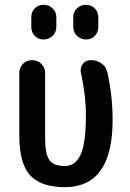

<svg xmlns="http://www.w3.org/2000/svg" viewBox="-20 -770 540 800"><path d="M250 9.8Q150.4 9.8 105.5 -39.6Q60.5 -88.9 60.5 -205.1V-466.8Q60.5 -489.3 76.2 -504.4Q91.8 -519.5 113.8 -519.5Q135.7 -519.5 151.9 -504.4Q168 -489.3 168 -466.8V-194.3Q168 -127.9 186 -103Q204.1 -78.1 250 -78.1Q293.9 -78.1 315.9 -125.5Q337.9 -172.9 337.9 -289.1Q337.9 -373 317.4 -465.8Q312.5 -487.3 324.7 -503.4Q336.9 -519.5 358.4 -519.5Q383.8 -519.5 403.3 -505.4Q422.9 -491.2 427.7 -466.8Q449.2 -372.1 449.2 -269.5Q449.2 9.8 250 9.8ZM285.2 -698.2Q285.2 -720.7 300.8 -735.4Q316.4 -750 338.4 -750Q360.4 -750 375 -734.9Q389.6 -719.7 389.6 -698.2V-658.2Q389.6 -635.7 375 -620.6Q360.4 -605.5 338.4 -605.5Q316.4 -605.5 300.8 -620.6Q285.2 -635.7 285.2 -658.2ZM110.4 -698.2Q110.4 -720.7 125 -735.4Q139.6 -750 161.6 -750Q183.6 -750 199.2 -734.9Q214.8 -719.7 214.8 -698.2V-658.2Q214.8 -635.7 199.2 -620.6Q183.6 -605.5 161.6 -605.5Q139.6 -605.5 125 -620.6Q110.4 -635.7 110.4 -658.2Z"/></svg>

Font: Rounded Mgen+ 2m medium
Style: Regular
Weight: 500
Designer: [Source Han Sans]
Ryoko NISHIZUKA  (kana & ideographs); Paul D. Hunt (Latin, Greek & Cyrillic); Wenlong ZHANG  (bopomofo
Version: Version 1.059.20150602